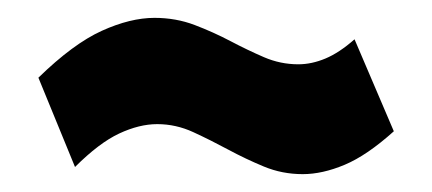

<svg xmlns="http://www.w3.org/2000/svg" viewBox="-20 -465 484 215"><path d="M23 -378Q62 -416 94 -430.5Q126 -445 153 -445Q177 -445 198 -437Q219 -429 238 -419Q257 -409 275.5 -401Q294 -393 314 -393Q329 -393 344.5 -399.5Q360 -406 377 -421L421 -318Q391 -291 366 -280.5Q341 -270 319 -270Q296 -270 275.5 -278.5Q255 -287 235.5 -297.5Q216 -308 196.5 -317Q177 -326 156 -326Q136 -326 113.5 -315.5Q91 -305 64 -278Z"/></svg>

Font: PT Sans Narrow
Style: Bold
Weight: 700
Width: 3
Designer: A.Korolkova, O.Umpeleva, V.Yefimov
Foundry: ParaType Ltd
Version: Version 2.003W OFL